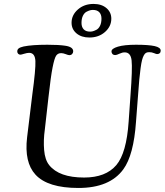

<svg xmlns="http://www.w3.org/2000/svg" viewBox="-20 -934 833 972"><path d="M453.6 -914.1Q494.1 -914.1 518.8 -893.1Q543.5 -872.1 543.5 -839.4Q543.5 -800.3 511.7 -772.2Q480 -744.1 432.6 -744.1Q392.1 -744.1 367.2 -765.1Q342.3 -786.1 342.3 -818.8Q342.3 -857.9 374.3 -886Q406.2 -914.1 453.6 -914.1ZM392.6 -817.9Q392.6 -797.4 403.6 -785.6Q414.6 -773.9 436 -773.9Q442.4 -773.9 449.5 -775.6Q456.5 -777.3 467.8 -783Q479 -788.6 486.3 -803.2Q493.7 -817.9 493.7 -839.8Q493.7 -860.4 482.7 -872.1Q471.7 -883.8 450.2 -883.8Q443.8 -883.8 436.8 -882.1Q429.7 -880.4 418.5 -874.8Q407.2 -869.1 399.9 -854.5Q392.6 -839.8 392.6 -817.9ZM678.7 -449.7 668.5 -316.9Q656.7 -148.4 604.5 -77.1Q535.6 17.6 377 17.6Q221.7 17.6 159.7 -49.8Q102.1 -112.3 117.2 -238.8L143.6 -455.6Q161.1 -583.5 159.2 -625Q157.2 -666.5 127.4 -666.5Q117.7 -666.5 102.5 -661.9Q87.4 -657.2 83.5 -657.2Q76.2 -657.2 71.8 -661.9Q67.4 -666.5 67.4 -673.8Q67.4 -683.6 75 -689.2Q82.5 -694.8 99.6 -698.7Q142.1 -707.5 219.7 -707.5Q276.9 -707.5 309.6 -702.6Q350.6 -696.8 350.6 -674.3Q350.6 -667 345.5 -660.9Q340.3 -654.8 330.6 -654.8Q325.7 -654.8 312.7 -659.9Q299.8 -665 289.6 -665Q272.9 -665 264.2 -652.1Q255.4 -639.2 246.1 -592Q236.8 -544.9 225.6 -443.4L207 -278.8Q199.2 -224.1 203.4 -174.6Q207.5 -125 229 -98.1Q279.3 -35.2 405.8 -35.2Q515.1 -35.2 568.8 -98.1Q620.6 -159.2 631.3 -318.8L640.6 -451.2Q650.9 -587.4 646.2 -628.2Q641.6 -668.9 611.3 -668.9Q599.1 -668.9 584.7 -662.1Q570.3 -655.3 564 -655.3Q554.2 -655.3 549.3 -660.6Q544.4 -666 544.4 -673.8Q544.4 -688 576.9 -697.8Q609.4 -707.5 668.5 -707.5Q731.9 -707.5 762.7 -700.7Q793.5 -693.8 793.5 -677.7Q793.5 -669.4 788.6 -664.8Q783.7 -660.2 775.4 -660.2Q771 -660.2 759.8 -665Q748.5 -669.9 735.4 -669.9Q726.1 -669.9 719.7 -666.7Q713.4 -663.6 708 -653.6Q702.6 -643.6 699 -629.4Q695.3 -615.2 691.7 -588.6Q688 -562 685.1 -530.5Q682.1 -499 678.7 -449.7Z"/></svg>

Font: Cooper*
Style: Italic
Weight: 400
Italic angle: -7°
Designer: Owen Earl
Foundry: indestructible type*
Version: Version 0.001